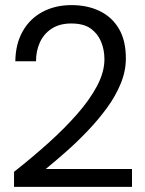

<svg xmlns="http://www.w3.org/2000/svg" viewBox="-20 -732 567 752"><path d="M35 0V-59Q106 -115 169.5 -172Q233 -229 282.5 -285.5Q332 -342 360.5 -396Q389 -450 389 -500Q389 -537 376 -568.5Q363 -600 335.5 -620Q308 -640 259 -640Q213 -640 182 -619.5Q151 -599 136 -565.5Q121 -532 121 -492H40Q41 -561 69.5 -610.5Q98 -660 147.5 -686Q197 -712 260 -712Q323 -712 371 -688.5Q419 -665 446 -619Q473 -573 473 -503Q473 -454 453 -405Q433 -356 399 -309.5Q365 -263 324 -220Q283 -177 240 -139Q197 -101 159 -70H497V0Z"/></svg>

Font: DM Sans 36pt
Style: Regular
Weight: 400
Designer: Colophon Foundry, Jonny Pinhorn
Foundry: Colophon Foundry
Version: Version 4.004;gftools[0.9.30]